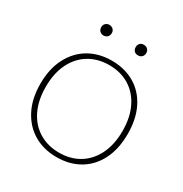

<svg xmlns="http://www.w3.org/2000/svg" viewBox="-156 -768 855 897"><g transform="rotate(30 272.0 -319.5)"><path d="M272 -510Q342 -510 395 -479Q448 -448 477.5 -389.5Q507 -331 507 -250Q507 -169 477.5 -110.5Q448 -52 395 -21Q342 10 272 10Q203 10 150 -21Q97 -52 66.5 -110.5Q36 -169 36 -250Q36 -331 66.5 -389.5Q97 -448 150 -479Q203 -510 272 -510ZM272 -486Q211 -486 164 -457.5Q117 -429 91 -376Q65 -323 65 -250Q65 -177 91 -124Q117 -71 164 -42.5Q211 -14 272 -14Q334 -14 380.5 -42.5Q427 -71 453 -124Q479 -177 479 -250Q479 -323 453 -376Q427 -429 380.5 -457.5Q334 -486 272 -486ZM178 -649Q191 -649 199 -641Q207 -633 207 -621Q207 -608 199 -600Q191 -592 178 -592Q166 -592 158 -600Q150 -608 150 -621Q150 -633 158 -641Q166 -649 178 -649ZM364 -649Q377 -649 385 -641Q393 -633 393 -621Q393 -608 385 -600Q377 -592 364 -592Q351 -592 343.5 -600Q336 -608 336 -621Q336 -633 343.5 -641Q351 -649 364 -649Z"/></g></svg>

Font: Prodigy Sans ExtraLight
Style: Regular
Weight: 200
Designer: Wei Huang
Foundry: Wei Huang
Version: Version 1.003; ttfautohint (v1.8.3)